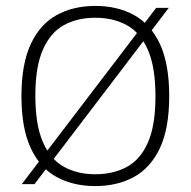

<svg xmlns="http://www.w3.org/2000/svg" viewBox="-20 -622 644 649"><path d="M96.5 0.5H53.5L508 -595.5H550.5ZM302 7Q227.5 7 171.2 -23.8Q115 -54.5 83.8 -121.8Q52.5 -189 52.5 -297Q52.5 -405.5 84 -473Q115.5 -540.5 171.8 -571.2Q228 -602 302 -602Q377 -602 433.2 -571Q489.5 -540 520.8 -472.8Q552 -405.5 552 -297Q552 -189 520.8 -122Q489.5 -55 433 -24Q376.5 7 302 7ZM302 -33Q363 -33 409 -58Q455 -83 480.2 -140.8Q505.5 -198.5 505.5 -296Q505.5 -395 480 -453.2Q454.5 -511.5 408.8 -536.8Q363 -562 302 -562Q241.5 -562 196 -537Q150.5 -512 125 -454.2Q99.5 -396.5 99.5 -299Q99.5 -200 125 -141.8Q150.5 -83.5 196 -58.2Q241.5 -33 302 -33Z"/></svg>

Font: Encode Sans SC ExtraLight
Style: Regular
Weight: 250
Designer: Multiple Designers
Foundry: Impallari Type
Version: Version 3.002